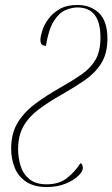

<svg xmlns="http://www.w3.org/2000/svg" viewBox="-20 -744 453 774"><path d="M168 10Q118 10 86 -11Q54 -32 39.5 -67.5Q25 -103 25 -145Q25 -208 52.5 -251.5Q80 -295 124.5 -327.5Q169 -360 220 -389Q273 -419 309.5 -444.5Q346 -470 365.5 -504Q385 -538 385 -593Q385 -714 292 -714Q269 -714 243.5 -703Q218 -692 197 -659Q176 -626 165 -559Q157 -559 150 -563.5Q143 -568 143 -583Q143 -597 150.5 -620.5Q158 -644 175 -667.5Q192 -691 220.5 -707.5Q249 -724 292 -724Q345 -724 379 -691.5Q413 -659 413 -588Q413 -528 388 -488.5Q363 -449 321.5 -420.5Q280 -392 231 -364Q176 -333 136 -303Q96 -273 74.5 -235Q53 -197 53 -142Q53 -108 63 -75.5Q73 -43 98.5 -22Q124 -1 168 -1Q220 -1 252.5 -28Q285 -55 304 -86Q311 -84 312.5 -77Q314 -70 314 -67Q314 -53 295.5 -35Q277 -17 244 -3.5Q211 10 168 10Z"/></svg>

Font: Noto Serif Display ExtraCondensed Thin
Style: Italic
Weight: 100
Width: 2
Italic angle: -12°
Designer: Monotype Design Team
Foundry: Monotype Imaging Inc.
Version: Version 2.009